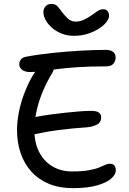

<svg xmlns="http://www.w3.org/2000/svg" viewBox="-20 -967 666 994"><path d="M363.4 -781.6Q326.2 -781.6 296.9 -794Q267.6 -806.4 246.8 -825.3Q226 -844.2 215.3 -865.2Q204.6 -886.2 204.6 -903.4Q204.6 -922 215.9 -934.4Q227.2 -946.8 246.8 -946.8Q266.8 -946.8 278.1 -933.8Q289.4 -920.8 301 -904.6Q315.2 -885.8 331.9 -870.5Q348.6 -855.2 371.2 -855.2Q392.4 -855.2 412.7 -864.1Q433 -873 454.2 -888.2Q470 -899.2 484.5 -909.2Q499 -919.2 513.4 -919.2Q529.4 -919.2 537 -909.3Q544.6 -899.4 544.6 -885.2Q544.6 -870.6 530.8 -852.6Q517 -834.6 492.1 -818.7Q467.2 -802.8 434.4 -792.2Q401.6 -781.6 363.4 -781.6ZM356.4 7Q287 7 233.2 -15.3Q179.4 -37.6 142.6 -78.3Q105.8 -119 87 -173.9Q68.2 -228.8 68.2 -293Q68.2 -339 77.8 -386.8Q87.4 -434.6 103.9 -478.9Q120.4 -523.2 140.4 -559.8Q157.8 -592 178.9 -615Q200 -638 226.8 -638Q241.2 -638 249.9 -633.3Q258.6 -628.6 259.6 -618.2Q260.6 -607.8 251 -590Q226.2 -549.8 204.9 -501.4Q183.6 -453 171.1 -400.4Q158.6 -347.8 157.8 -294.2Q157.8 -230.2 181.8 -181.7Q205.8 -133.2 250.3 -106.3Q294.8 -79.4 353.4 -79.4Q404.6 -79.4 438.2 -85.3Q471.8 -91.2 492 -99.4Q512.2 -107.6 524.9 -113.5Q537.6 -119.4 547.8 -119.4Q565.2 -119.4 572.4 -109.9Q579.6 -100.4 579.6 -84.6Q579.6 -63.2 555.1 -41.9Q530.6 -20.6 481.2 -6.8Q431.8 7 356.4 7ZM164.4 -273Q143 -268 130.4 -273.3Q117.8 -278.6 112.4 -290.3Q107 -302 107 -314Q107 -331.4 124.7 -344.6Q142.4 -357.8 173.6 -363.2Q205.6 -369.2 242.3 -374.2Q279 -379.2 316.5 -383.3Q354 -387.4 388.3 -390.1Q422.6 -392.8 449.8 -393.2Q480.8 -393.2 492.3 -384.1Q503.8 -375 503.8 -359.6Q503.8 -332.8 480.7 -321.3Q457.6 -309.8 426 -307.6Q391.2 -305.4 354.8 -301.8Q318.4 -298.2 283.5 -293.7Q248.6 -289.2 218.3 -283.7Q188 -278.2 164.4 -273ZM136.6 -594Q108.8 -594 94.2 -605.8Q79.6 -617.6 79.6 -635.4Q79.6 -645.6 86.7 -657Q93.8 -668.4 111.8 -672.6Q176 -685 251.5 -692.9Q327 -700.8 399.4 -704.8Q471.8 -708.8 526 -708.8Q553.4 -708.8 566 -698.2Q578.6 -687.6 578.6 -670Q578.6 -650.2 566.9 -636.8Q555.2 -623.4 528 -623.4Q441.2 -623.4 378.7 -619Q316.2 -614.6 271.7 -608.7Q227.2 -602.8 194.8 -598.4Q162.4 -594 136.6 -594Z"/></svg>

Font: Shantell Sans Light
Style: Regular
Weight: 300
Designer: Stephen Nixon, Anya Danilova, Shantell Martin
Foundry: Arrow Type
Version: Version 1.011;[c5ecc13dd]